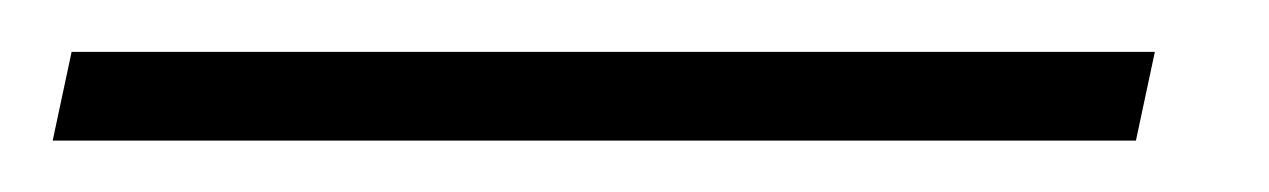

<svg xmlns="http://www.w3.org/2000/svg" viewBox="-32 -20 489 74"><path d="M405.8 34.2H-11.7L-4.4 0H413.1Z"/></svg>

Font: Ufes Sans Thin
Style: Italic
Weight: 100
Designer: Ricardo Esteves & Thais Bronze
Foundry: ProDesignUfes - Ricardo Esteves, Thais Bronze
Version: Version 2.0